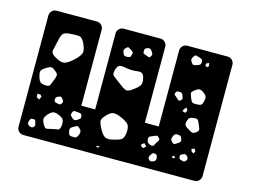

<svg xmlns="http://www.w3.org/2000/svg" viewBox="-77 -648 1021 776"><g transform="rotate(15 433.5 -260.0)"><path d="M72 0Q61 0 53 -8Q45 -16 45 -27V-493Q45 -504 53 -512Q61 -520 72 -520H241Q252 -520 260 -512Q268 -504 268 -493V-175H326V-493Q326 -504 334 -512Q342 -520 353 -520H507Q518 -520 526 -512Q534 -504 534 -493V-175H592V-493Q592 -504 600 -512Q608 -520 619 -520H788Q799 -520 807 -512Q815 -504 815 -493V-27Q815 -16 807 -8Q799 0 788 0ZM678 -487Q669 -490 664.5 -491Q660 -492 655 -485Q649 -476 649 -471Q649 -466 655 -458Q660 -451 665 -451.5Q670 -452 679 -455Q687 -458 690 -461Q693 -464 693 -472Q693 -480 689 -482.5Q685 -485 678 -487ZM725 -465 722 -476 711 -470V-459L722 -458ZM485 -462Q480 -469 476 -470Q472 -471 464 -468Q457 -466 456 -462Q455 -458 455 -451Q455 -445 458 -443.5Q461 -442 467 -440Q474 -438 478.5 -435.5Q483 -433 487 -439Q492 -446 491 -450.5Q490 -455 485 -462ZM405 -444Q398 -448 394 -451Q390 -454 384 -449Q377 -443 375.5 -438Q374 -433 378 -424Q381 -416 386 -414.5Q391 -413 400 -414Q407 -415 409 -418.5Q411 -422 413 -430Q414 -436 412 -438.5Q410 -441 405 -444ZM211 -419Q200 -444 185.5 -445Q171 -446 145 -444Q124 -442 118 -432Q112 -422 108 -401Q103 -377 99.5 -362.5Q96 -348 118 -336Q142 -322 156 -325Q170 -328 191 -347Q212 -366 217.5 -379.5Q223 -393 211 -419ZM480 -350Q476 -364 468 -367Q460 -370 448.5 -368Q437 -366 422 -367Q407 -368 395.5 -370.5Q384 -373 376 -370.5Q368 -368 363 -354Q355 -332 366 -323.5Q377 -315 396 -301Q412 -288 422.5 -283.5Q433 -279 450 -291Q470 -305 478 -315.5Q486 -326 480 -350ZM729 -356Q717 -364 709.5 -362Q702 -360 690 -350Q681 -343 683 -336.5Q685 -330 689 -319Q693 -309 696.5 -305Q700 -301 710 -301Q723 -301 730.5 -302.5Q738 -304 742 -317Q746 -331 744 -339Q742 -347 729 -356ZM652 -321Q650 -331 639 -332Q631 -332 627.5 -331Q624 -330 621 -323Q619 -317 622 -314.5Q625 -312 630 -308Q636 -303 639.5 -299Q643 -295 649 -299Q656 -304 655.5 -308.5Q655 -313 652 -321ZM130 -283Q119 -293 111.5 -293.5Q104 -294 92 -286Q78 -278 73.5 -271Q69 -264 73 -249Q77 -232 83 -225Q89 -218 106 -217Q122 -216 125.5 -224.5Q129 -233 135 -248Q140 -260 140.5 -267.5Q141 -275 130 -283ZM681 -278 673 -270 668 -260 682 -256 687 -267ZM746 -225Q742 -235 738.5 -240.5Q735 -246 723 -245Q710 -244 704 -240Q698 -236 695 -223Q692 -211 697 -205.5Q702 -200 713 -194Q723 -187 729.5 -186Q736 -185 746 -193Q755 -201 753 -207.5Q751 -214 746 -225ZM189 -179Q185 -184 182.5 -187Q180 -190 173 -188Q165 -185 161.5 -182Q158 -179 158 -171Q158 -163 162.5 -161.5Q167 -160 175 -158Q184 -155 190 -164Q195 -171 189 -179ZM436 -171Q414 -181 401 -179.5Q388 -178 372 -160Q356 -143 359.5 -131Q363 -119 374 -99Q385 -81 394.5 -76Q404 -71 424 -75Q447 -80 458.5 -86Q470 -92 473 -116Q475 -141 467 -151Q459 -161 436 -171ZM97 -176H84L85 -162L97 -155L103 -168ZM679 -163Q669 -164 664.5 -161.5Q660 -159 657 -151Q653 -142 654.5 -137Q656 -132 663 -126Q669 -121 673 -123.5Q677 -126 684 -130Q690 -134 692.5 -136.5Q695 -139 694 -146Q692 -154 689.5 -158Q687 -162 679 -163ZM262 -146Q253 -147 247.5 -147Q242 -147 239 -139Q235 -130 238 -126Q241 -122 249 -115Q255 -111 259 -112Q263 -113 269 -117Q275 -121 278 -124Q281 -127 279 -135Q278 -142 274 -143.5Q270 -145 262 -146ZM604 -131Q598 -138 592.5 -136.5Q587 -135 579 -131Q570 -128 566 -125Q562 -122 563 -113Q564 -103 568 -99.5Q572 -96 581 -93Q590 -92 592.5 -96Q595 -100 599 -108Q603 -115 606.5 -119.5Q610 -124 604 -131ZM761 -116 755 -126 743 -121 747 -111 756 -106ZM191 -115Q175 -122 166 -120Q157 -118 145 -105Q134 -92 134 -83Q134 -74 143 -60Q150 -47 158 -49Q166 -51 180 -54Q194 -56 202 -58Q210 -60 212 -74Q214 -91 210.5 -99.5Q207 -108 191 -115ZM553 -95 542 -86 546 -77 555 -75 564 -84ZM734 -88Q730 -92 727 -93.5Q724 -95 718 -93Q711 -90 707.5 -87.5Q704 -85 705 -77Q706 -70 710 -68.5Q714 -67 721 -65Q731 -63 736 -72Q741 -80 734 -88ZM283 -86Q275 -94 269.5 -90Q264 -86 254 -81Q248 -77 247 -73Q246 -69 247 -62Q249 -54 251 -50Q253 -46 261 -45Q271 -44 276.5 -44.5Q282 -45 287 -54Q292 -65 292 -71.5Q292 -78 283 -86ZM685 -75 678 -76 676 -68 682 -66 688 -70ZM107 -57Q105 -65 103.5 -69Q102 -73 94 -73Q86 -73 83.5 -69.5Q81 -66 79 -58Q77 -51 79 -48Q81 -45 87 -41Q96 -36 104 -42Q111 -48 107 -57ZM617 -49Q616 -56 614.5 -59.5Q613 -63 607 -65Q600 -66 597 -64Q594 -62 590 -56Q586 -49 585 -45Q584 -41 589 -35Q594 -30 598 -30.5Q602 -31 609 -34Q618 -38 617 -49ZM383 -35H369L371 -29H377Z"/></g></svg>

Font: Rubik Moonrocks
Style: Regular
Weight: 400
Designer: Hubert and Fischer, NaN
Foundry: Hubert and Fischer, NaN
Version: Version 2.200